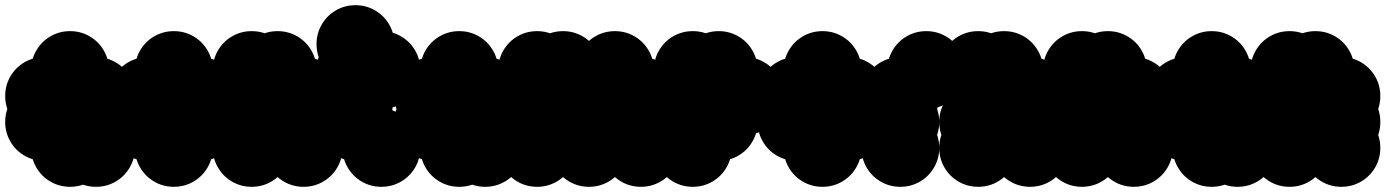

<svg xmlns="http://www.w3.org/2000/svg" viewBox="-70 -620 5340 740"><path d="M150 -50Q150 -91 170 -125.5Q190 -160 224.5 -180Q259 -200 300 -200Q341 -200 375.5 -180Q410 -160 430 -125.5Q450 -91 450 -50Q450 -9 430 25.5Q410 60 375.5 80Q341 100 300 100Q259 100 224.5 80Q190 60 170 25.5Q150 -9 150 -50ZM150 -250Q150 -291 170 -325.5Q190 -360 224.5 -380Q259 -400 300 -400Q341 -400 375.5 -380Q410 -360 430 -325.5Q450 -291 450 -250Q450 -209 430 -174.5Q410 -140 375.5 -120Q341 -100 300 -100Q259 -100 224.5 -120Q190 -140 170 -174.5Q150 -209 150 -250ZM50 -350Q50 -391 70 -425.5Q90 -460 124.5 -480Q159 -500 200 -500Q241 -500 275.5 -480Q310 -460 330 -425.5Q350 -391 350 -350Q350 -309 330 -274.5Q310 -240 275.5 -220Q241 -200 200 -200Q159 -200 124.5 -220Q90 -240 70 -274.5Q50 -309 50 -350ZM-50 -250Q-50 -291 -30 -325.5Q-10 -360 24.5 -380Q59 -400 100 -400Q141 -400 175.5 -380Q210 -360 230 -325.5Q250 -291 250 -250Q250 -209 230 -174.5Q210 -140 175.5 -120Q141 -100 100 -100Q59 -100 24.5 -120Q-10 -140 -30 -174.5Q-50 -209 -50 -250ZM-50 -150Q-50 -191 -30 -225.5Q-10 -260 24.5 -280Q59 -300 100 -300Q141 -300 175.5 -280Q210 -260 230 -225.5Q250 -191 250 -150Q250 -109 230 -74.5Q210 -40 175.5 -20Q141 0 100 0Q59 0 24.5 -20Q-10 -40 -30 -74.5Q-50 -109 -50 -150ZM50 -50Q50 -91 70 -125.5Q90 -160 124.5 -180Q159 -200 200 -200Q241 -200 275.5 -180Q310 -160 330 -125.5Q350 -91 350 -50Q350 -9 330 25.5Q310 60 275.5 80Q241 100 200 100Q159 100 124.5 80Q90 60 70 25.5Q50 -9 50 -50Z M550 -250Q550 -291 570 -325.5Q590 -360 624.5 -380Q659 -400 700 -400Q741 -400 775.5 -380Q810 -360 830 -325.5Q850 -291 850 -250Q850 -209 830 -174.5Q810 -140 775.5 -120Q741 -100 700 -100Q659 -100 624.5 -120Q590 -140 570 -174.5Q550 -209 550 -250ZM550 -150Q550 -191 570 -225.5Q590 -260 624.5 -280Q659 -300 700 -300Q741 -300 775.5 -280Q810 -260 830 -225.5Q850 -191 850 -150Q850 -109 830 -74.5Q810 -40 775.5 -20Q741 0 700 0Q659 0 624.5 -20Q590 -40 570 -74.5Q550 -109 550 -150ZM450 -350Q450 -391 470 -425.5Q490 -460 524.5 -480Q559 -500 600 -500Q641 -500 675.5 -480Q710 -460 730 -425.5Q750 -391 750 -350Q750 -309 730 -274.5Q710 -240 675.5 -220Q641 -200 600 -200Q559 -200 524.5 -220Q490 -240 470 -274.5Q450 -309 450 -350ZM350 -250Q350 -291 370 -325.5Q390 -360 424.5 -380Q459 -400 500 -400Q541 -400 575.5 -380Q610 -360 630 -325.5Q650 -291 650 -250Q650 -209 630 -174.5Q610 -140 575.5 -120Q541 -100 500 -100Q459 -100 424.5 -120Q390 -140 370 -174.5Q350 -209 350 -250ZM350 -150Q350 -191 370 -225.5Q390 -260 424.5 -280Q459 -300 500 -300Q541 -300 575.5 -280Q610 -260 630 -225.5Q650 -191 650 -150Q650 -109 630 -74.5Q610 -40 575.5 -20Q541 0 500 0Q459 0 424.5 -20Q390 -40 370 -74.5Q350 -109 350 -150ZM450 -50Q450 -91 470 -125.5Q490 -160 524.5 -180Q559 -200 600 -200Q641 -200 675.5 -180Q710 -160 730 -125.5Q750 -91 750 -50Q750 -9 730 25.5Q710 60 675.5 80Q641 100 600 100Q559 100 524.5 80Q490 60 470 25.5Q450 -9 450 -50Z M950 -50Q950 -91 970 -125.5Q990 -160 1024.5 -180Q1059 -200 1100 -200Q1141 -200 1175.5 -180Q1210 -160 1230 -125.5Q1250 -91 1250 -50Q1250 -9 1230 25.5Q1210 60 1175.5 80Q1141 100 1100 100Q1059 100 1024.5 80Q990 60 970 25.5Q950 -9 950 -50ZM950 -150Q950 -191 970 -225.5Q990 -260 1024.5 -280Q1059 -300 1100 -300Q1141 -300 1175.5 -280Q1210 -260 1230 -225.5Q1250 -191 1250 -150Q1250 -109 1230 -74.5Q1210 -40 1175.5 -20Q1141 0 1100 0Q1059 0 1024.5 -20Q990 -40 970 -74.5Q950 -109 950 -150ZM950 -250Q950 -291 970 -325.5Q990 -360 1024.5 -380Q1059 -400 1100 -400Q1141 -400 1175.5 -380Q1210 -360 1230 -325.5Q1250 -291 1250 -250Q1250 -209 1230 -174.5Q1210 -140 1175.5 -120Q1141 -100 1100 -100Q1059 -100 1024.5 -120Q990 -140 970 -174.5Q950 -209 950 -250ZM850 -350Q850 -391 870 -425.5Q890 -460 924.5 -480Q959 -500 1000 -500Q1041 -500 1075.5 -480Q1110 -460 1130 -425.5Q1150 -391 1150 -350Q1150 -309 1130 -274.5Q1110 -240 1075.5 -220Q1041 -200 1000 -200Q959 -200 924.5 -220Q890 -240 870 -274.5Q850 -309 850 -350ZM750 -350Q750 -391 770 -425.5Q790 -460 824.5 -480Q859 -500 900 -500Q941 -500 975.5 -480Q1010 -460 1030 -425.5Q1050 -391 1050 -350Q1050 -309 1030 -274.5Q1010 -240 975.5 -220Q941 -200 900 -200Q859 -200 824.5 -220Q790 -240 770 -274.5Q750 -309 750 -350ZM750 -250Q750 -291 770 -325.5Q790 -360 824.5 -380Q859 -400 900 -400Q941 -400 975.5 -380Q1010 -360 1030 -325.5Q1050 -291 1050 -250Q1050 -209 1030 -174.5Q1010 -140 975.5 -120Q941 -100 900 -100Q859 -100 824.5 -120Q790 -140 770 -174.5Q750 -209 750 -250ZM750 -150Q750 -191 770 -225.5Q790 -260 824.5 -280Q859 -300 900 -300Q941 -300 975.5 -280Q1010 -260 1030 -225.5Q1050 -191 1050 -150Q1050 -109 1030 -74.5Q1010 -40 975.5 -20Q941 0 900 0Q859 0 824.5 -20Q790 -40 770 -74.5Q750 -109 750 -150ZM750 -50Q750 -91 770 -125.5Q790 -160 824.5 -180Q859 -200 900 -200Q941 -200 975.5 -180Q1010 -160 1030 -125.5Q1050 -91 1050 -50Q1050 -9 1030 25.5Q1010 60 975.5 80Q941 100 900 100Q859 100 824.5 80Q790 60 770 25.5Q750 -9 750 -50Z M1250 -50Q1250 -91 1270 -125.5Q1290 -160 1324.5 -180Q1359 -200 1400 -200Q1441 -200 1475.5 -180Q1510 -160 1530 -125.5Q1550 -91 1550 -50Q1550 -9 1530 25.5Q1510 60 1475.5 80Q1441 100 1400 100Q1359 100 1324.5 80Q1290 60 1270 25.5Q1250 -9 1250 -50ZM1250 -350Q1250 -391 1270 -425.5Q1290 -460 1324.5 -480Q1359 -500 1400 -500Q1441 -500 1475.5 -480Q1510 -460 1530 -425.5Q1550 -391 1550 -350Q1550 -309 1530 -274.5Q1510 -240 1475.5 -220Q1441 -200 1400 -200Q1359 -200 1324.5 -220Q1290 -240 1270 -274.5Q1250 -309 1250 -350ZM1150 -450Q1150 -491 1170 -525.5Q1190 -560 1224.5 -580Q1259 -600 1300 -600Q1341 -600 1375.5 -580Q1410 -560 1430 -525.5Q1450 -491 1450 -450Q1450 -409 1430 -374.5Q1410 -340 1375.5 -320Q1341 -300 1300 -300Q1259 -300 1224.5 -320Q1190 -340 1170 -374.5Q1150 -409 1150 -450ZM1150 -350Q1150 -391 1170 -425.5Q1190 -460 1224.5 -480Q1259 -500 1300 -500Q1341 -500 1375.5 -480Q1410 -460 1430 -425.5Q1450 -391 1450 -350Q1450 -309 1430 -274.5Q1410 -240 1375.5 -220Q1341 -200 1300 -200Q1259 -200 1224.5 -220Q1190 -240 1170 -274.5Q1150 -309 1150 -350ZM1150 -250Q1150 -291 1170 -325.5Q1190 -360 1224.5 -380Q1259 -400 1300 -400Q1341 -400 1375.5 -380Q1410 -360 1430 -325.5Q1450 -291 1450 -250Q1450 -209 1430 -174.5Q1410 -140 1375.5 -120Q1341 -100 1300 -100Q1259 -100 1224.5 -120Q1190 -140 1170 -174.5Q1150 -209 1150 -250ZM1150 -150Q1150 -191 1170 -225.5Q1190 -260 1224.5 -280Q1259 -300 1300 -300Q1341 -300 1375.5 -280Q1410 -260 1430 -225.5Q1450 -191 1450 -150Q1450 -109 1430 -74.5Q1410 -40 1375.5 -20Q1341 0 1300 0Q1259 0 1224.5 -20Q1190 -40 1170 -74.5Q1150 -109 1150 -150Z M1650 -250Q1650 -291 1670 -325.5Q1690 -360 1724.5 -380Q1759 -400 1800 -400Q1841 -400 1875.5 -380Q1910 -360 1930 -325.5Q1950 -291 1950 -250Q1950 -209 1930 -174.5Q1910 -140 1875.5 -120Q1841 -100 1800 -100Q1759 -100 1724.5 -120Q1690 -140 1670 -174.5Q1650 -209 1650 -250ZM1550 -250Q1550 -291 1570 -325.5Q1590 -360 1624.5 -380Q1659 -400 1700 -400Q1741 -400 1775.5 -380Q1810 -360 1830 -325.5Q1850 -291 1850 -250Q1850 -209 1830 -174.5Q1810 -140 1775.5 -120Q1741 -100 1700 -100Q1659 -100 1624.5 -120Q1590 -140 1570 -174.5Q1550 -209 1550 -250ZM1550 -350Q1550 -391 1570 -425.5Q1590 -460 1624.5 -480Q1659 -500 1700 -500Q1741 -500 1775.5 -480Q1810 -460 1830 -425.5Q1850 -391 1850 -350Q1850 -309 1830 -274.5Q1810 -240 1775.5 -220Q1741 -200 1700 -200Q1659 -200 1624.5 -220Q1590 -240 1570 -274.5Q1550 -309 1550 -350ZM1550 -50Q1550 -91 1570 -125.5Q1590 -160 1624.5 -180Q1659 -200 1700 -200Q1741 -200 1775.5 -180Q1810 -160 1830 -125.5Q1850 -91 1850 -50Q1850 -9 1830 25.5Q1810 60 1775.5 80Q1741 100 1700 100Q1659 100 1624.5 80Q1590 60 1570 25.5Q1550 -9 1550 -50ZM1450 -250Q1450 -291 1470 -325.5Q1490 -360 1524.5 -380Q1559 -400 1600 -400Q1641 -400 1675.5 -380Q1710 -360 1730 -325.5Q1750 -291 1750 -250Q1750 -209 1730 -174.5Q1710 -140 1675.5 -120Q1641 -100 1600 -100Q1559 -100 1524.5 -120Q1490 -140 1470 -174.5Q1450 -209 1450 -250ZM1450 -150Q1450 -191 1470 -225.5Q1490 -260 1524.5 -280Q1559 -300 1600 -300Q1641 -300 1675.5 -280Q1710 -260 1730 -225.5Q1750 -191 1750 -150Q1750 -109 1730 -74.5Q1710 -40 1675.5 -20Q1641 0 1600 0Q1559 0 1524.5 -20Q1490 -40 1470 -74.5Q1450 -109 1450 -150ZM1650 -50Q1650 -91 1670 -125.5Q1690 -160 1724.5 -180Q1759 -200 1800 -200Q1841 -200 1875.5 -180Q1910 -160 1930 -125.5Q1950 -91 1950 -50Q1950 -9 1930 25.5Q1910 60 1875.5 80Q1841 100 1800 100Q1759 100 1724.5 80Q1690 60 1670 25.5Q1650 -9 1650 -50Z M2250 -50Q2250 -91 2270 -125.5Q2290 -160 2324.5 -180Q2359 -200 2400 -200Q2441 -200 2475.5 -180Q2510 -160 2530 -125.5Q2550 -91 2550 -50Q2550 -9 2530 25.5Q2510 60 2475.5 80Q2441 100 2400 100Q2359 100 2324.5 80Q2290 60 2270 25.5Q2250 -9 2250 -50ZM2250 -150Q2250 -191 2270 -225.5Q2290 -260 2324.5 -280Q2359 -300 2400 -300Q2441 -300 2475.5 -280Q2510 -260 2530 -225.5Q2550 -191 2550 -150Q2550 -109 2530 -74.5Q2510 -40 2475.5 -20Q2441 0 2400 0Q2359 0 2324.5 -20Q2290 -40 2270 -74.5Q2250 -109 2250 -150ZM2250 -250Q2250 -291 2270 -325.5Q2290 -360 2324.5 -380Q2359 -400 2400 -400Q2441 -400 2475.5 -380Q2510 -360 2530 -325.5Q2550 -291 2550 -250Q2550 -209 2530 -174.5Q2510 -140 2475.5 -120Q2441 -100 2400 -100Q2359 -100 2324.5 -120Q2290 -140 2270 -174.5Q2250 -209 2250 -250ZM2150 -350Q2150 -391 2170 -425.5Q2190 -460 2224.5 -480Q2259 -500 2300 -500Q2341 -500 2375.5 -480Q2410 -460 2430 -425.5Q2450 -391 2450 -350Q2450 -309 2430 -274.5Q2410 -240 2375.5 -220Q2341 -200 2300 -200Q2259 -200 2224.5 -220Q2190 -240 2170 -274.5Q2150 -309 2150 -350ZM2050 -50Q2050 -91 2070 -125.5Q2090 -160 2124.5 -180Q2159 -200 2200 -200Q2241 -200 2275.5 -180Q2310 -160 2330 -125.5Q2350 -91 2350 -50Q2350 -9 2330 25.5Q2310 60 2275.5 80Q2241 100 2200 100Q2159 100 2124.5 80Q2090 60 2070 25.5Q2050 -9 2050 -50ZM2050 -150Q2050 -191 2070 -225.5Q2090 -260 2124.5 -280Q2159 -300 2200 -300Q2241 -300 2275.5 -280Q2310 -260 2330 -225.5Q2350 -191 2350 -150Q2350 -109 2330 -74.5Q2310 -40 2275.5 -20Q2241 0 2200 0Q2159 0 2124.5 -20Q2090 -40 2070 -74.5Q2050 -109 2050 -150ZM2050 -250Q2050 -291 2070 -325.5Q2090 -360 2124.5 -380Q2159 -400 2200 -400Q2241 -400 2275.5 -380Q2310 -360 2330 -325.5Q2350 -291 2350 -250Q2350 -209 2330 -174.5Q2310 -140 2275.5 -120Q2241 -100 2200 -100Q2159 -100 2124.5 -120Q2090 -140 2070 -174.5Q2050 -209 2050 -250ZM1950 -350Q1950 -391 1970 -425.5Q1990 -460 2024.5 -480Q2059 -500 2100 -500Q2141 -500 2175.5 -480Q2210 -460 2230 -425.5Q2250 -391 2250 -350Q2250 -309 2230 -274.5Q2210 -240 2175.5 -220Q2141 -200 2100 -200Q2059 -200 2024.5 -220Q1990 -240 1970 -274.5Q1950 -309 1950 -350ZM1850 -350Q1850 -391 1870 -425.5Q1890 -460 1924.5 -480Q1959 -500 2000 -500Q2041 -500 2075.5 -480Q2110 -460 2130 -425.5Q2150 -391 2150 -350Q2150 -309 2130 -274.5Q2110 -240 2075.5 -220Q2041 -200 2000 -200Q1959 -200 1924.5 -220Q1890 -240 1870 -274.5Q1850 -309 1850 -350ZM1850 -250Q1850 -291 1870 -325.5Q1890 -360 1924.5 -380Q1959 -400 2000 -400Q2041 -400 2075.5 -380Q2110 -360 2130 -325.5Q2150 -291 2150 -250Q2150 -209 2130 -174.5Q2110 -140 2075.5 -120Q2041 -100 2000 -100Q1959 -100 1924.5 -120Q1890 -140 1870 -174.5Q1850 -209 1850 -250ZM1850 -150Q1850 -191 1870 -225.5Q1890 -260 1924.5 -280Q1959 -300 2000 -300Q2041 -300 2075.5 -280Q2110 -260 2130 -225.5Q2150 -191 2150 -150Q2150 -109 2130 -74.5Q2110 -40 2075.5 -20Q2041 0 2000 0Q1959 0 1924.5 -20Q1890 -40 1870 -74.5Q1850 -109 1850 -150ZM1850 -50Q1850 -91 1870 -125.5Q1890 -160 1924.5 -180Q1959 -200 2000 -200Q2041 -200 2075.5 -180Q2110 -160 2130 -125.5Q2150 -91 2150 -50Q2150 -9 2130 25.5Q2110 60 2075.5 80Q2041 100 2000 100Q1959 100 1924.5 80Q1890 60 1870 25.5Q1850 -9 1850 -50Z M2650 -250Q2650 -291 2670 -325.5Q2690 -360 2724.5 -380Q2759 -400 2800 -400Q2841 -400 2875.5 -380Q2910 -360 2930 -325.5Q2950 -291 2950 -250Q2950 -209 2930 -174.5Q2910 -140 2875.5 -120Q2841 -100 2800 -100Q2759 -100 2724.5 -120Q2690 -140 2670 -174.5Q2650 -209 2650 -250ZM2550 -150Q2550 -191 2570 -225.5Q2590 -260 2624.5 -280Q2659 -300 2700 -300Q2741 -300 2775.5 -280Q2810 -260 2830 -225.5Q2850 -191 2850 -150Q2850 -109 2830 -74.5Q2810 -40 2775.5 -20Q2741 0 2700 0Q2659 0 2624.5 -20Q2590 -40 2570 -74.5Q2550 -109 2550 -150ZM2450 -350Q2450 -391 2470 -425.5Q2490 -460 2524.5 -480Q2559 -500 2600 -500Q2641 -500 2675.5 -480Q2710 -460 2730 -425.5Q2750 -391 2750 -350Q2750 -309 2730 -274.5Q2710 -240 2675.5 -220Q2641 -200 2600 -200Q2559 -200 2524.5 -220Q2490 -240 2470 -274.5Q2450 -309 2450 -350ZM2550 -350Q2550 -391 2570 -425.5Q2590 -460 2624.5 -480Q2659 -500 2700 -500Q2741 -500 2775.5 -480Q2810 -460 2830 -425.5Q2850 -391 2850 -350Q2850 -309 2830 -274.5Q2810 -240 2775.5 -220Q2741 -200 2700 -200Q2659 -200 2624.5 -220Q2590 -240 2570 -274.5Q2550 -309 2550 -350ZM2450 -250Q2450 -291 2470 -325.5Q2490 -360 2524.5 -380Q2559 -400 2600 -400Q2641 -400 2675.5 -380Q2710 -360 2730 -325.5Q2750 -291 2750 -250Q2750 -209 2730 -174.5Q2710 -140 2675.5 -120Q2641 -100 2600 -100Q2559 -100 2524.5 -120Q2490 -140 2470 -174.5Q2450 -209 2450 -250ZM2450 -150Q2450 -191 2470 -225.5Q2490 -260 2524.5 -280Q2559 -300 2600 -300Q2641 -300 2675.5 -280Q2710 -260 2730 -225.5Q2750 -191 2750 -150Q2750 -109 2730 -74.5Q2710 -40 2675.5 -20Q2641 0 2600 0Q2559 0 2524.5 -20Q2490 -40 2470 -74.5Q2450 -109 2450 -150ZM2450 -50Q2450 -91 2470 -125.5Q2490 -160 2524.5 -180Q2559 -200 2600 -200Q2641 -200 2675.5 -180Q2710 -160 2730 -125.5Q2750 -91 2750 -50Q2750 -9 2730 25.5Q2710 60 2675.5 80Q2641 100 2600 100Q2559 100 2524.5 80Q2490 60 2470 25.5Q2450 -9 2450 -50Z M3050 -250Q3050 -291 3070 -325.5Q3090 -360 3124.5 -380Q3159 -400 3200 -400Q3241 -400 3275.5 -380Q3310 -360 3330 -325.5Q3350 -291 3350 -250Q3350 -209 3330 -174.5Q3310 -140 3275.5 -120Q3241 -100 3200 -100Q3159 -100 3124.5 -120Q3090 -140 3070 -174.5Q3050 -209 3050 -250ZM3050 -150Q3050 -191 3070 -225.5Q3090 -260 3124.5 -280Q3159 -300 3200 -300Q3241 -300 3275.5 -280Q3310 -260 3330 -225.5Q3350 -191 3350 -150Q3350 -109 3330 -74.5Q3310 -40 3275.5 -20Q3241 0 3200 0Q3159 0 3124.5 -20Q3090 -40 3070 -74.5Q3050 -109 3050 -150ZM2950 -350Q2950 -391 2970 -425.5Q2990 -460 3024.5 -480Q3059 -500 3100 -500Q3141 -500 3175.5 -480Q3210 -460 3230 -425.5Q3250 -391 3250 -350Q3250 -309 3230 -274.5Q3210 -240 3175.5 -220Q3141 -200 3100 -200Q3059 -200 3024.5 -220Q2990 -240 2970 -274.5Q2950 -309 2950 -350ZM2850 -250Q2850 -291 2870 -325.5Q2890 -360 2924.5 -380Q2959 -400 3000 -400Q3041 -400 3075.5 -380Q3110 -360 3130 -325.5Q3150 -291 3150 -250Q3150 -209 3130 -174.5Q3110 -140 3075.5 -120Q3041 -100 3000 -100Q2959 -100 2924.5 -120Q2890 -140 2870 -174.5Q2850 -209 2850 -250ZM2850 -150Q2850 -191 2870 -225.5Q2890 -260 2924.5 -280Q2959 -300 3000 -300Q3041 -300 3075.5 -280Q3110 -260 3130 -225.5Q3150 -191 3150 -150Q3150 -109 3130 -74.5Q3110 -40 3075.5 -20Q3041 0 3000 0Q2959 0 2924.5 -20Q2890 -40 2870 -74.5Q2850 -109 2850 -150ZM2950 -50Q2950 -91 2970 -125.5Q2990 -160 3024.5 -180Q3059 -200 3100 -200Q3141 -200 3175.5 -180Q3210 -160 3230 -125.5Q3250 -91 3250 -50Q3250 -9 3230 25.5Q3210 60 3175.5 80Q3141 100 3100 100Q3059 100 3024.5 80Q2990 60 2970 25.5Q2950 -9 2950 -50Z M3250 -250Q3250 -291 3270 -325.5Q3290 -360 3324.5 -380Q3359 -400 3400 -400Q3441 -400 3475.5 -380Q3510 -360 3530 -325.5Q3550 -291 3550 -250Q3550 -209 3530 -174.5Q3510 -140 3475.5 -120Q3441 -100 3400 -100Q3359 -100 3324.5 -120Q3290 -140 3270 -174.5Q3250 -209 3250 -250ZM3250 -50Q3250 -91 3270 -125.5Q3290 -160 3324.5 -180Q3359 -200 3400 -200Q3441 -200 3475.5 -180Q3510 -160 3530 -125.5Q3550 -91 3550 -50Q3550 -9 3530 25.5Q3510 60 3475.5 80Q3441 100 3400 100Q3359 100 3324.5 80Q3290 60 3270 25.5Q3250 -9 3250 -50ZM3350 -350Q3350 -391 3370 -425.5Q3390 -460 3424.5 -480Q3459 -500 3500 -500Q3541 -500 3575.5 -480Q3610 -460 3630 -425.5Q3650 -391 3650 -350Q3650 -309 3630 -274.5Q3610 -240 3575.5 -220Q3541 -200 3500 -200Q3459 -200 3424.5 -220Q3390 -240 3370 -274.5Q3350 -309 3350 -350ZM3250 -150Q3250 -191 3270 -225.5Q3290 -260 3324.5 -280Q3359 -300 3400 -300Q3441 -300 3475.5 -280Q3510 -260 3530 -225.5Q3550 -191 3550 -150Q3550 -109 3530 -74.5Q3510 -40 3475.5 -20Q3441 0 3400 0Q3359 0 3324.5 -20Q3290 -40 3270 -74.5Q3250 -109 3250 -150Z M3550 -50Q3550 -91 3570 -125.5Q3590 -160 3624.5 -180Q3659 -200 3700 -200Q3741 -200 3775.5 -180Q3810 -160 3830 -125.5Q3850 -91 3850 -50Q3850 -9 3830 25.5Q3810 60 3775.5 80Q3741 100 3700 100Q3659 100 3624.5 80Q3590 60 3570 25.5Q3550 -9 3550 -50ZM3550 -150Q3550 -191 3570 -225.5Q3590 -260 3624.5 -280Q3659 -300 3700 -300Q3741 -300 3775.5 -280Q3810 -260 3830 -225.5Q3850 -191 3850 -150Q3850 -109 3830 -74.5Q3810 -40 3775.5 -20Q3741 0 3700 0Q3659 0 3624.5 -20Q3590 -40 3570 -74.5Q3550 -109 3550 -150ZM3750 -50Q3750 -91 3770 -125.5Q3790 -160 3824.5 -180Q3859 -200 3900 -200Q3941 -200 3975.5 -180Q4010 -160 4030 -125.5Q4050 -91 4050 -50Q4050 -9 4030 25.5Q4010 60 3975.5 80Q3941 100 3900 100Q3859 100 3824.5 80Q3790 60 3770 25.5Q3750 -9 3750 -50ZM3750 -150Q3750 -191 3770 -225.5Q3790 -260 3824.5 -280Q3859 -300 3900 -300Q3941 -300 3975.5 -280Q4010 -260 4030 -225.5Q4050 -191 4050 -150Q4050 -109 4030 -74.5Q4010 -40 3975.5 -20Q3941 0 3900 0Q3859 0 3824.5 -20Q3790 -40 3770 -74.5Q3750 -109 3750 -150ZM3750 -250Q3750 -291 3770 -325.5Q3790 -360 3824.5 -380Q3859 -400 3900 -400Q3941 -400 3975.5 -380Q4010 -360 4030 -325.5Q4050 -291 4050 -250Q4050 -209 4030 -174.5Q4010 -140 3975.5 -120Q3941 -100 3900 -100Q3859 -100 3824.5 -120Q3790 -140 3770 -174.5Q3750 -209 3750 -250ZM3650 -350Q3650 -391 3670 -425.5Q3690 -460 3724.5 -480Q3759 -500 3800 -500Q3841 -500 3875.5 -480Q3910 -460 3930 -425.5Q3950 -391 3950 -350Q3950 -309 3930 -274.5Q3910 -240 3875.5 -220Q3841 -200 3800 -200Q3759 -200 3724.5 -220Q3690 -240 3670 -274.5Q3650 -309 3650 -350ZM3550 -350Q3550 -391 3570 -425.5Q3590 -460 3624.5 -480Q3659 -500 3700 -500Q3741 -500 3775.5 -480Q3810 -460 3830 -425.5Q3850 -391 3850 -350Q3850 -309 3830 -274.5Q3810 -240 3775.5 -220Q3741 -200 3700 -200Q3659 -200 3624.5 -220Q3590 -240 3570 -274.5Q3550 -309 3550 -350ZM3650 -150Q3650 -191 3670 -225.5Q3690 -260 3724.5 -280Q3759 -300 3800 -300Q3841 -300 3875.5 -280Q3910 -260 3930 -225.5Q3950 -191 3950 -150Q3950 -109 3930 -74.5Q3910 -40 3875.5 -20Q3841 0 3800 0Q3759 0 3724.5 -20Q3690 -40 3670 -74.5Q3650 -109 3650 -150Z M4150 -50Q4150 -91 4170 -125.5Q4190 -160 4224.5 -180Q4259 -200 4300 -200Q4341 -200 4375.5 -180Q4410 -160 4430 -125.5Q4450 -91 4450 -50Q4450 -9 4430 25.5Q4410 60 4375.5 80Q4341 100 4300 100Q4259 100 4224.5 80Q4190 60 4170 25.5Q4150 -9 4150 -50ZM4150 -150Q4150 -191 4170 -225.5Q4190 -260 4224.5 -280Q4259 -300 4300 -300Q4341 -300 4375.5 -280Q4410 -260 4430 -225.5Q4450 -191 4450 -150Q4450 -109 4430 -74.5Q4410 -40 4375.5 -20Q4341 0 4300 0Q4259 0 4224.5 -20Q4190 -40 4170 -74.5Q4150 -109 4150 -150ZM4150 -250Q4150 -291 4170 -325.5Q4190 -360 4224.5 -380Q4259 -400 4300 -400Q4341 -400 4375.5 -380Q4410 -360 4430 -325.5Q4450 -291 4450 -250Q4450 -209 4430 -174.5Q4410 -140 4375.5 -120Q4341 -100 4300 -100Q4259 -100 4224.5 -120Q4190 -140 4170 -174.5Q4150 -209 4150 -250ZM4050 -350Q4050 -391 4070 -425.5Q4090 -460 4124.5 -480Q4159 -500 4200 -500Q4241 -500 4275.5 -480Q4310 -460 4330 -425.5Q4350 -391 4350 -350Q4350 -309 4330 -274.5Q4310 -240 4275.5 -220Q4241 -200 4200 -200Q4159 -200 4124.5 -220Q4090 -240 4070 -274.5Q4050 -309 4050 -350ZM3950 -350Q3950 -391 3970 -425.5Q3990 -460 4024.5 -480Q4059 -500 4100 -500Q4141 -500 4175.5 -480Q4210 -460 4230 -425.5Q4250 -391 4250 -350Q4250 -309 4230 -274.5Q4210 -240 4175.5 -220Q4141 -200 4100 -200Q4059 -200 4024.5 -220Q3990 -240 3970 -274.5Q3950 -309 3950 -350ZM3950 -250Q3950 -291 3970 -325.5Q3990 -360 4024.5 -380Q4059 -400 4100 -400Q4141 -400 4175.5 -380Q4210 -360 4230 -325.5Q4250 -291 4250 -250Q4250 -209 4230 -174.5Q4210 -140 4175.5 -120Q4141 -100 4100 -100Q4059 -100 4024.5 -120Q3990 -140 3970 -174.5Q3950 -209 3950 -250ZM3950 -150Q3950 -191 3970 -225.5Q3990 -260 4024.5 -280Q4059 -300 4100 -300Q4141 -300 4175.5 -280Q4210 -260 4230 -225.5Q4250 -191 4250 -150Q4250 -109 4230 -74.5Q4210 -40 4175.5 -20Q4141 0 4100 0Q4059 0 4024.5 -20Q3990 -40 3970 -74.5Q3950 -109 3950 -150ZM3950 -50Q3950 -91 3970 -125.5Q3990 -160 4024.5 -180Q4059 -200 4100 -200Q4141 -200 4175.5 -180Q4210 -160 4230 -125.5Q4250 -91 4250 -50Q4250 -9 4230 25.5Q4210 60 4175.5 80Q4141 100 4100 100Q4059 100 4024.5 80Q3990 60 3970 25.5Q3950 -9 3950 -50Z M4550 -250Q4550 -291 4570 -325.5Q4590 -360 4624.5 -380Q4659 -400 4700 -400Q4741 -400 4775.5 -380Q4810 -360 4830 -325.5Q4850 -291 4850 -250Q4850 -209 4830 -174.5Q4810 -140 4775.5 -120Q4741 -100 4700 -100Q4659 -100 4624.5 -120Q4590 -140 4570 -174.5Q4550 -209 4550 -250ZM4450 -250Q4450 -291 4470 -325.5Q4490 -360 4524.5 -380Q4559 -400 4600 -400Q4641 -400 4675.5 -380Q4710 -360 4730 -325.5Q4750 -291 4750 -250Q4750 -209 4730 -174.5Q4710 -140 4675.5 -120Q4641 -100 4600 -100Q4559 -100 4524.5 -120Q4490 -140 4470 -174.5Q4450 -209 4450 -250ZM4450 -350Q4450 -391 4470 -425.5Q4490 -460 4524.5 -480Q4559 -500 4600 -500Q4641 -500 4675.5 -480Q4710 -460 4730 -425.5Q4750 -391 4750 -350Q4750 -309 4730 -274.5Q4710 -240 4675.5 -220Q4641 -200 4600 -200Q4559 -200 4524.5 -220Q4490 -240 4470 -274.5Q4450 -309 4450 -350ZM4450 -50Q4450 -91 4470 -125.5Q4490 -160 4524.5 -180Q4559 -200 4600 -200Q4641 -200 4675.5 -180Q4710 -160 4730 -125.5Q4750 -91 4750 -50Q4750 -9 4730 25.5Q4710 60 4675.5 80Q4641 100 4600 100Q4559 100 4524.5 80Q4490 60 4470 25.5Q4450 -9 4450 -50ZM4350 -250Q4350 -291 4370 -325.5Q4390 -360 4424.5 -380Q4459 -400 4500 -400Q4541 -400 4575.5 -380Q4610 -360 4630 -325.5Q4650 -291 4650 -250Q4650 -209 4630 -174.5Q4610 -140 4575.5 -120Q4541 -100 4500 -100Q4459 -100 4424.5 -120Q4390 -140 4370 -174.5Q4350 -209 4350 -250ZM4350 -150Q4350 -191 4370 -225.5Q4390 -260 4424.5 -280Q4459 -300 4500 -300Q4541 -300 4575.5 -280Q4610 -260 4630 -225.5Q4650 -191 4650 -150Q4650 -109 4630 -74.5Q4610 -40 4575.5 -20Q4541 0 4500 0Q4459 0 4424.5 -20Q4390 -40 4370 -74.5Q4350 -109 4350 -150ZM4550 -50Q4550 -91 4570 -125.5Q4590 -160 4624.5 -180Q4659 -200 4700 -200Q4741 -200 4775.5 -180Q4810 -160 4830 -125.5Q4850 -91 4850 -50Q4850 -9 4830 25.5Q4810 60 4775.5 80Q4741 100 4700 100Q4659 100 4624.5 80Q4590 60 4570 25.5Q4550 -9 4550 -50Z M4750 -50Q4750 -91 4770 -125.5Q4790 -160 4824.5 -180Q4859 -200 4900 -200Q4941 -200 4975.5 -180Q5010 -160 5030 -125.5Q5050 -91 5050 -50Q5050 -9 5030 25.5Q5010 60 4975.5 80Q4941 100 4900 100Q4859 100 4824.5 80Q4790 60 4770 25.5Q4750 -9 4750 -50ZM4750 -150Q4750 -191 4770 -225.5Q4790 -260 4824.5 -280Q4859 -300 4900 -300Q4941 -300 4975.5 -280Q5010 -260 5030 -225.5Q5050 -191 5050 -150Q5050 -109 5030 -74.5Q5010 -40 4975.5 -20Q4941 0 4900 0Q4859 0 4824.5 -20Q4790 -40 4770 -74.5Q4750 -109 4750 -150ZM4950 -50Q4950 -91 4970 -125.5Q4990 -160 5024.5 -180Q5059 -200 5100 -200Q5141 -200 5175.5 -180Q5210 -160 5230 -125.5Q5250 -91 5250 -50Q5250 -9 5230 25.5Q5210 60 5175.5 80Q5141 100 5100 100Q5059 100 5024.5 80Q4990 60 4970 25.5Q4950 -9 4950 -50ZM4950 -150Q4950 -191 4970 -225.5Q4990 -260 5024.5 -280Q5059 -300 5100 -300Q5141 -300 5175.5 -280Q5210 -260 5230 -225.5Q5250 -191 5250 -150Q5250 -109 5230 -74.5Q5210 -40 5175.5 -20Q5141 0 5100 0Q5059 0 5024.5 -20Q4990 -40 4970 -74.5Q4950 -109 4950 -150ZM4950 -250Q4950 -291 4970 -325.5Q4990 -360 5024.5 -380Q5059 -400 5100 -400Q5141 -400 5175.5 -380Q5210 -360 5230 -325.5Q5250 -291 5250 -250Q5250 -209 5230 -174.5Q5210 -140 5175.5 -120Q5141 -100 5100 -100Q5059 -100 5024.5 -120Q4990 -140 4970 -174.5Q4950 -209 4950 -250ZM4850 -350Q4850 -391 4870 -425.5Q4890 -460 4924.5 -480Q4959 -500 5000 -500Q5041 -500 5075.5 -480Q5110 -460 5130 -425.5Q5150 -391 5150 -350Q5150 -309 5130 -274.5Q5110 -240 5075.5 -220Q5041 -200 5000 -200Q4959 -200 4924.5 -220Q4890 -240 4870 -274.5Q4850 -309 4850 -350ZM4750 -350Q4750 -391 4770 -425.5Q4790 -460 4824.5 -480Q4859 -500 4900 -500Q4941 -500 4975.5 -480Q5010 -460 5030 -425.5Q5050 -391 5050 -350Q5050 -309 5030 -274.5Q5010 -240 4975.5 -220Q4941 -200 4900 -200Q4859 -200 4824.5 -220Q4790 -240 4770 -274.5Q4750 -309 4750 -350ZM4850 -150Q4850 -191 4870 -225.5Q4890 -260 4924.5 -280Q4959 -300 5000 -300Q5041 -300 5075.5 -280Q5110 -260 5130 -225.5Q5150 -191 5150 -150Q5150 -109 5130 -74.5Q5110 -40 5075.5 -20Q5041 0 5000 0Q4959 0 4924.5 -20Q4890 -40 4870 -74.5Q4850 -109 4850 -150Z"/></svg>

Font: TINY 5x3
Style: Regular
Weight: 400
Designer: Jack Halten Fahnestock
Foundry: Velvetyne Type Foundry
Version: Version 1.002